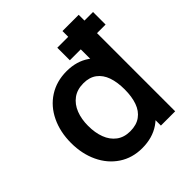

<svg xmlns="http://www.w3.org/2000/svg" viewBox="-198 -859 1013 1013"><g transform="rotate(-45 308.5 -352.5)"><path d="M344.2 -583.3V-677H610.8V-583.3ZM286.7 15Q213.4 15 157.3 -22.2Q101.2 -59.4 70.6 -124.4Q40 -189.4 40 -270.2Q40 -351.9 71 -416.8Q101.9 -481.8 159 -518.4Q216.1 -555 291.2 -555Q365.9 -555 419 -518.1Q472.2 -481.2 499.3 -416.8Q526.5 -352.3 526.5 -270.2Q526.5 -187.8 499 -123.3Q471.4 -58.8 417.3 -21.9Q363.2 15 286.7 15ZM305 -92.8Q351.9 -92.8 382 -114.8Q412.2 -136.7 426.2 -176.3Q440.3 -215.9 440.3 -270.2Q440.3 -324.2 426.5 -363.7Q412.6 -403.2 383.3 -425.2Q354 -447.2 309.2 -447.2Q262.1 -447.2 230.4 -423.9Q198.7 -400.6 183.1 -360.6Q167.5 -320.7 167.5 -270.2Q167.5 -219.2 182.6 -179.2Q197.7 -139.2 228.5 -116Q259.4 -92.8 305 -92.8ZM440.3 0V-379.2H425.7V-720H546.8V0Z"/></g></svg>

Font: Hauora
Style: Regular
Weight: 400
Designer: Wayne Shih
Foundry: WCYS
Version: Version 1.001